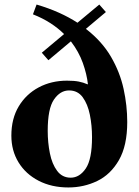

<svg xmlns="http://www.w3.org/2000/svg" viewBox="-20 -810 610 845"><path d="M281 15Q207 15 150 -14.5Q93 -44 61.5 -95.5Q30 -147 30 -213Q30 -288 62.5 -342Q95 -396 150.5 -425.5Q206 -455 275 -455Q306 -455 326.5 -451Q347 -447 365 -439H367Q362 -484 344.5 -533Q327 -582 292 -628L193 -545L164 -578L262 -660Q236 -686 202 -708Q168 -730 125 -747L141 -790Q195 -774 239.5 -754Q284 -734 321 -710L417 -790L446 -757L358 -683Q429 -628 468.5 -560Q508 -492 524 -418.5Q540 -345 540 -273Q540 -169 503.5 -105.5Q467 -42 408 -13.5Q349 15 281 15ZM291 -28Q330 -28 357.5 -68.5Q385 -109 385 -206Q385 -258 375.5 -305Q366 -352 344 -382Q322 -412 284 -412Q245 -412 217.5 -372Q190 -332 190 -234Q190 -183 199.5 -135.5Q209 -88 231.5 -58Q254 -28 291 -28Z"/></svg>

Font: Bona Nova
Style: Bold
Weight: 700
Designer: Mateusz Machalski
Foundry: Capitalics
Version: Version 4.001; ttfautohint (v1.8.3)